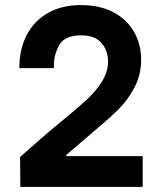

<svg xmlns="http://www.w3.org/2000/svg" viewBox="-20 -735 634 755"><path d="M56 -467Q56 -542 85.5 -598Q115 -654 169.5 -684.5Q224 -715 298 -715Q373 -715 426.5 -686.5Q480 -658 507.5 -609Q535 -560 535 -501Q535 -442 510 -393.5Q485 -345 450 -309.5Q415 -274 360 -228L241 -126V-121H541V0H60L59 -118L170 -215L217 -254Q283 -308 320 -342Q357 -376 381 -414.5Q405 -453 405 -493Q405 -536 379 -566Q353 -596 300 -596Q235 -596 213.5 -558.5Q192 -521 192 -479V-467Z"/></svg>

Font: Lopes Sans
Style: Bold
Weight: 700
Designer: Gabriel Lam, Diego Maldonado
Foundry: TypeRant, Foresti Design
Version: Version 4.000